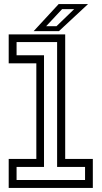

<svg xmlns="http://www.w3.org/2000/svg" viewBox="-20 -918 496 938"><path d="M22.5 0V-141.5H157.5V-608.5H22.5V-750H298.5V-141.5H433.5V0ZM61 -38.5H395.5V-102.5H259V-712.5H61V-648H195V-102.5H61ZM144.5 -766 266.5 -898H410L268 -766ZM205.5 -790H256L342.5 -873.5H283.5Z"/></svg>

Font: Tourney
Style: Regular
Weight: 400
Designer: Tyler Finck
Foundry: Etcetera Type Co
Version: Version 1.015